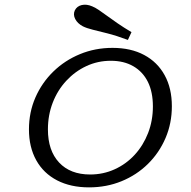

<svg xmlns="http://www.w3.org/2000/svg" viewBox="-20 -786 812 817"><path d="M358.9 11.3Q280.6 11.3 223 -18.5Q165.3 -48.4 134.3 -104Q103.2 -159.7 103.2 -235.5Q103.2 -308.1 130.6 -371Q158.1 -433.9 206.9 -481.5Q255.6 -529 320.2 -555.6Q384.7 -582.3 458.9 -582.3Q537.1 -582.3 593.5 -552Q650 -521.8 680.6 -466.1Q711.3 -410.5 711.3 -333.9Q711.3 -261.3 684.3 -198.4Q657.3 -135.5 609.3 -88.3Q561.3 -41.1 497.2 -14.9Q433.1 11.3 358.9 11.3ZM363.7 -43.5Q419.4 -43.5 468.1 -65.7Q516.9 -87.9 553.2 -127.4Q589.5 -166.9 610.1 -219.8Q630.6 -272.6 630.6 -333.1Q630.6 -394.4 609.3 -437.5Q587.9 -480.6 547.6 -504Q507.3 -527.4 451.6 -527.4Q396 -527.4 347.6 -504.8Q299.2 -482.3 262.1 -442.3Q225 -402.4 204.4 -349.2Q183.9 -296 183.9 -235.5Q183.9 -145.2 231.5 -94.4Q279 -43.5 363.7 -43.5ZM524.2 -616.1Q474.2 -634.7 437.1 -644Q400 -653.2 374.2 -659.7Q348.4 -666.1 332.3 -674.2Q309.7 -686.3 300 -705.2Q290.3 -724.2 298.4 -741.9Q307.3 -759.7 327.8 -764.5Q348.4 -769.4 372.6 -758.9Q386.3 -753.2 401.6 -742.7Q416.9 -732.3 436.3 -718.1Q455.6 -704 480.6 -686.7Q505.6 -669.4 539.5 -649.2Z"/></svg>

Font: Playfair 5pt SemiExpanded Light
Style: Italic
Weight: 300
Width: 6
Italic angle: -15.6°
Designer: Claus Eggers Sørensen
Foundry: Claus Eggers Sørensen
Version: Version 2.203